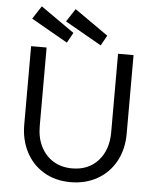

<svg xmlns="http://www.w3.org/2000/svg" viewBox="-60 -952 826 1012"><g transform="rotate(5 353.0 -445.5)"><path d="M82 -270V-686H164V-270Q164 -208 188 -161Q212 -114 254.5 -88.5Q297 -63 353 -63Q439 -63 490.5 -120Q542 -177 542 -270V-686H624V-270Q624 -187 589 -123.5Q554 -60 492 -25Q430 10 351 10Q270 10 209 -26.5Q148 -63 115 -127Q82 -191 82 -270ZM75 -831 120 -900 298 -775 268 -721ZM254 -832 299 -901 477 -776 447 -722Z"/></g></svg>

Font: Bellota Text
Style: Bold
Weight: 700
Designer: Kemie Guaida
Foundry: Kemie Guaida
Version: Version 4.001